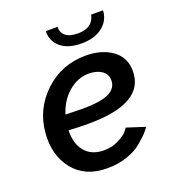

<svg xmlns="http://www.w3.org/2000/svg" viewBox="-131 -808 827 918"><g transform="rotate(-20 282.5 -348.5)"><path d="M206 -707H266Q264 -679 284.5 -661.5Q305 -644 348 -644Q423 -644 437 -707H497Q495 -657 455 -625Q415 -593 347 -593Q279 -593 241.5 -625Q204 -657 206 -707ZM275 -76Q314 -76 346.5 -92.5Q379 -109 390.5 -121.5Q402 -134 407 -143L500 -113Q491 -99 478 -85Q465 -71 435.5 -46Q406 -21 360 -5.5Q314 10 259 10Q147 10 87.5 -64.5Q28 -139 38 -251Q48 -369 135 -450.5Q222 -532 344 -532Q424 -532 477.5 -494.5Q531 -457 532 -388Q534 -221 246 -221Q199 -221 146 -224Q144 -156 177.5 -116Q211 -76 275 -76ZM329 -446Q272 -446 225 -405.5Q178 -365 158 -300Q216 -298 242 -298Q340 -298 381 -319.5Q422 -341 420 -382Q419 -412 393.5 -429Q368 -446 329 -446Z"/></g></svg>

Font: Raleway-v4020 SemiBold
Style: Italic
Weight: 600
Italic angle: -12°
Designer: Matt McInerney, Pablo Impallari, Rodrigo Fuenzalida
Foundry: Matt McInerney, Pablo Impallari, Rodrigo Fuenzalida
Version: Version 4.020;PS 004.020;hotconv 1.0.88;makeotf.lib2.5.64775